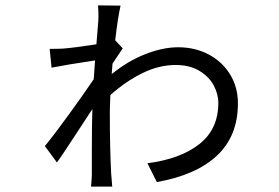

<svg xmlns="http://www.w3.org/2000/svg" viewBox="-20 -663 1040 715"><path d="M399 -426 396 -387Q456 -436 521.5 -461.5Q587 -487 643 -487Q706 -487 756.5 -460.5Q807 -434 836.5 -386.5Q866 -339 866 -278Q866 -157 788.5 -84Q711 -11 564 15L529 -55Q652 -71 722.5 -126.5Q793 -182 793 -280Q793 -313 775.5 -345.5Q758 -378 722 -399.5Q686 -421 634 -421Q572 -421 510 -390.5Q448 -360 391 -309Q389 -263 389 -243Q389 -111 394 -16L398 32H319Q322 -1 322 -14V-99Q322 -204 324 -257L292 -208Q212 -85 192 -58L147 -119Q178 -156 236 -236Q294 -316 329 -368L334 -438Q227 -422 172 -411L165 -481Q197 -481 214 -482Q254 -485 339 -498L346 -584Q347 -599 346.5 -615.5Q346 -632 345 -643L429 -642Q419 -599 409 -513L437 -483Z"/></svg>

Font: Noto Sans SC
Style: Regular
Weight: 400
Designer: Ryoko NISHIZUKA ____ (kana & ideographs); Paul D. Hunt (Latin, Greek & Cyrillic); Wenlong ZHANG ___ (bopomofo); Sandoll 
Foundry: Adobe Systems Incorporated
Version: Version 1.004